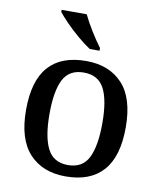

<svg xmlns="http://www.w3.org/2000/svg" viewBox="-86 -834 759 912"><g transform="rotate(10 293.5 -378.0)"><path d="M292 10Q181 10 117 -59Q53 -128 53 -269Q53 -410 114 -478.5Q175 -547 295 -547Q406 -547 470 -478.5Q534 -410 534 -269Q534 -128 472.5 -59Q411 10 292 10ZM294 -45Q364 -45 392.5 -102Q421 -159 421 -269Q421 -380 392 -435.5Q363 -491 293 -491Q223 -491 194.5 -435.5Q166 -380 166 -269Q166 -159 195 -102Q224 -45 294 -45ZM301 -606Q273 -624 239.5 -652.5Q206 -681 178 -710Q150 -739 137 -756V-766H258Q274 -732 300 -690Q326 -648 348 -619V-606Z"/></g></svg>

Font: Noto Serif Hentaigana Medium
Style: Regular
Weight: 500
Designer: Kazuhiro Yamada
Foundry: nipponia
Version: Version 1.000; ttfautohint (v1.8.4.7-5d5b)